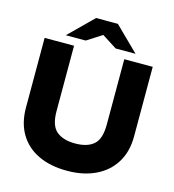

<svg xmlns="http://www.w3.org/2000/svg" viewBox="-128 -994 1007 1111"><g transform="rotate(15 375.5 -439.0)"><path d="M374.4 9.5Q274.5 9.5 202.1 -25.2Q129.6 -59.9 90.7 -125.4Q51.7 -190.9 51.7 -283V-700H227.9V-308.4Q227.9 -221.6 267.8 -188.5Q307.7 -155.3 379.9 -155.3Q452.1 -155.3 490.5 -188.5Q528.9 -221.6 528.9 -308.4V-700H699.2V-283Q699.2 -190.9 658.4 -125.4Q617.7 -59.9 544.8 -25.2Q471.9 9.5 374.4 9.5ZM166.2 -746.5 309.7 -888H440.1L400.3 -820L285.2 -746.5ZM464.7 -747 350.5 -820 309.7 -888H440.1L583.7 -747Z"/></g></svg>

Font: REM Medium
Style: Regular
Weight: 500
Designer: Octavio Pardo
Foundry: Ashler Design
Version: Version 1.005;gftools[0.9.28]